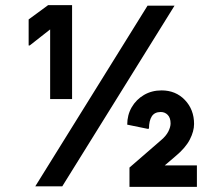

<svg xmlns="http://www.w3.org/2000/svg" viewBox="-20 -722 823 744"><path d="M174.3 -338V-608L95 -545.7H91V-646.7L166.3 -702H259.3V-338ZM116.7 0 551.7 -700H656.3L221.3 0ZM481.7 2V-72.7L604.7 -179.3Q623.3 -195 632.2 -212.3Q641 -229.7 641 -243.7Q641 -265.3 630 -276.7Q619 -288 603 -288Q579 -288 568.2 -271.2Q557.3 -254.3 557.3 -223.7L552.3 -222.7L473 -239Q473 -276.3 490.3 -306.3Q507.7 -336.3 537.8 -354Q568 -371.7 606 -371.7Q661 -371.7 696.5 -334.5Q732 -297.3 732 -241.7Q732 -213.3 715.5 -181.2Q699 -149 659.3 -116L618.3 -81H743V2Z"/></svg>

Font: Fustat
Style: Regular
Weight: 400
Designer: Mohamed Gaber, Khaled Hosny, Laura Garcia Mut
Foundry: Kief Type Foundry, Alif Type Foundry, Hard Type Foundry
Version: Version 1.007